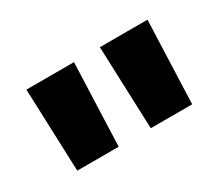

<svg xmlns="http://www.w3.org/2000/svg" viewBox="-59 -849 579 502"><g transform="rotate(-30 230.5 -598.0)"><path d="M279.1 -472.7H404.1L413.5 -722.7H269.7ZM57.2 -472.7H182.2L191.6 -722.7H47.9Z"/></g></svg>

Font: Giphurs SC
Style: Regular
Weight: 400
Version: Version 0.920